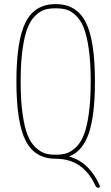

<svg xmlns="http://www.w3.org/2000/svg" viewBox="-20 -760 540 931"><path d="M302.2 -713.4Q280.3 -719.7 250 -719.7Q219.7 -719.7 197.8 -713.4Q175.8 -707 152.3 -685.1Q128.9 -663.1 113.8 -625Q98.6 -586.9 89.4 -521.5Q80.1 -456.1 80.1 -365.2Q80.1 -274.4 89.4 -208.5Q98.6 -142.6 113.8 -105Q128.9 -67.4 152.3 -45.4Q175.8 -23.4 197.8 -16.6Q219.7 -9.8 250 -9.8Q280.3 -9.8 302.2 -16.6Q324.2 -23.4 347.7 -45.4Q371.1 -67.4 386.2 -105Q401.4 -142.6 410.6 -208.5Q419.9 -274.4 419.9 -365.2Q419.9 -456.1 410.6 -521.5Q401.4 -586.9 386.2 -625Q371.1 -663.1 347.7 -685.1Q324.2 -707 302.2 -713.4ZM250 9.8Q149.4 9.8 104.5 -77.6Q59.6 -165 59.6 -365.2Q59.6 -565.4 104.5 -652.8Q149.4 -740.2 250 -740.2Q350.6 -740.2 395.5 -652.8Q440.4 -565.4 440.4 -365.2Q440.4 -202.1 411.1 -115.2Q381.8 -28.3 318.4 -2.9Q317.4 -2.9 317.4 -1Q317.4 0 318.4 0Q414.1 27.3 463.9 140.6Q464.8 144.5 462.9 147.5Q460.9 150.4 457 150.4Q447.3 150.4 442.4 139.6Q382.8 9.8 250 9.8Z"/></svg>

Font: Rounded Mgen+ 1mn thin
Style: Regular
Weight: 100
Designer: [Source Han Sans]
Ryoko NISHIZUKA  (kana & ideographs); Paul D. Hunt (Latin, Greek & Cyrillic); Wenlong ZHANG  (bopomofo
Version: Version 1.059.20150602